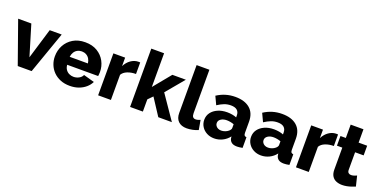

<svg xmlns="http://www.w3.org/2000/svg" viewBox="-19 -1489 4458 2258"><g transform="rotate(20 2210.0 -360.0)"><path d="M191 0 5 -525H170L285 -144L400 -525H550L365 0Z M844 10Q777 10 725 -11.5Q673 -33 636.5 -70Q600 -107 581 -155.5Q562 -204 562 -257Q562 -333 595.5 -395.5Q629 -458 692 -496.5Q755 -535 844 -535Q933 -535 995.5 -497Q1058 -459 1091 -397.5Q1124 -336 1124 -264Q1124 -250 1122.5 -236.5Q1121 -223 1120 -213H732Q735 -178 751.5 -154Q768 -130 794 -117.5Q820 -105 849 -105Q885 -105 916.5 -122Q948 -139 960 -168L1096 -130Q1076 -89 1039.5 -57.5Q1003 -26 953.5 -8Q904 10 844 10ZM728 -311H956Q952 -344 937 -368.5Q922 -393 897 -406.5Q872 -420 842 -420Q811 -420 786.5 -406.5Q762 -393 747 -368.5Q732 -344 728 -311Z M1530 -388Q1472 -388 1425 -369.5Q1378 -351 1357 -315V0H1197V-525H1344V-419Q1371 -472 1414 -502Q1457 -532 1504 -533Q1515 -533 1520.5 -533Q1526 -533 1530 -532Z M1950 0 1813 -210 1757 -153V0H1597V-730H1757V-308L1935 -525H2104L1915 -299L2120 0Z M2164 -730H2324V-187Q2324 -154 2336 -140Q2348 -126 2370 -126Q2385 -126 2400.5 -130.5Q2416 -135 2428 -141L2449 -21Q2419 -7 2380 1Q2341 9 2307 9Q2239 9 2201.5 -27.5Q2164 -64 2164 -131Z M2468 -157Q2468 -209 2497 -248Q2526 -287 2577 -309.5Q2628 -332 2694 -332Q2726 -332 2757 -326.5Q2788 -321 2811 -311V-334Q2811 -377 2785 -400Q2759 -423 2706 -423Q2662 -423 2623.5 -408Q2585 -393 2542 -365L2494 -467Q2546 -501 2602.5 -518Q2659 -535 2722 -535Q2840 -535 2905.5 -478.5Q2971 -422 2971 -315V-178Q2971 -154 2978.5 -144.5Q2986 -135 3005 -133V0Q2985 4 2967.5 6Q2950 8 2937 8Q2892 8 2868.5 -10Q2845 -28 2839 -59L2836 -82Q2801 -37 2752.5 -13.5Q2704 10 2651 10Q2599 10 2557.5 -12Q2516 -34 2492 -72Q2468 -110 2468 -157ZM2786 -137Q2797 -146 2804 -157Q2811 -168 2811 -178V-225Q2791 -233 2766.5 -237.5Q2742 -242 2721 -242Q2677 -242 2648 -222.5Q2619 -203 2619 -171Q2619 -153 2629 -138Q2639 -123 2656.5 -114Q2674 -105 2698 -105Q2722 -105 2746 -114Q2770 -123 2786 -137Z M3054 -157Q3054 -209 3083 -248Q3112 -287 3163 -309.5Q3214 -332 3280 -332Q3312 -332 3343 -326.5Q3374 -321 3397 -311V-334Q3397 -377 3371 -400Q3345 -423 3292 -423Q3248 -423 3209.5 -408Q3171 -393 3128 -365L3080 -467Q3132 -501 3188.5 -518Q3245 -535 3308 -535Q3426 -535 3491.5 -478.5Q3557 -422 3557 -315V-178Q3557 -154 3564.5 -144.5Q3572 -135 3591 -133V0Q3571 4 3553.5 6Q3536 8 3523 8Q3478 8 3454.5 -10Q3431 -28 3425 -59L3422 -82Q3387 -37 3338.5 -13.5Q3290 10 3237 10Q3185 10 3143.5 -12Q3102 -34 3078 -72Q3054 -110 3054 -157ZM3372 -137Q3383 -146 3390 -157Q3397 -168 3397 -178V-225Q3377 -233 3352.5 -237.5Q3328 -242 3307 -242Q3263 -242 3234 -222.5Q3205 -203 3205 -171Q3205 -153 3215 -138Q3225 -123 3242.5 -114Q3260 -105 3284 -105Q3308 -105 3332 -114Q3356 -123 3372 -137Z M4006 -388Q3948 -388 3901 -369.5Q3854 -351 3833 -315V0H3673V-525H3820V-419Q3847 -472 3890 -502Q3933 -532 3980 -533Q3991 -533 3996.5 -533Q4002 -533 4006 -532Z M4413 -28Q4391 -19 4364.5 -10Q4338 -1 4309 4.5Q4280 10 4252 10Q4212 10 4178.5 -3.5Q4145 -17 4125.5 -48Q4106 -79 4106 -130V-404H4039V-525H4106V-692H4266V-525H4373V-404H4266V-185Q4266 -159 4279 -147.5Q4292 -136 4312 -136Q4329 -136 4348.5 -142Q4368 -148 4382 -155Z"/></g></svg>

Font: Raleway Thin ExtraBold
Style: Regular
Weight: 800
Version: Version 4.026